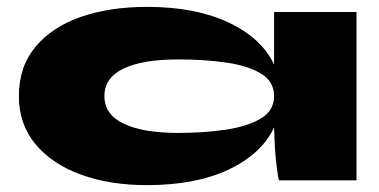

<svg xmlns="http://www.w3.org/2000/svg" viewBox="-20 -525 1103 559"><path d="M408 14Q300 14 216 -16.5Q132 -47 83.5 -105Q35 -163 35 -245Q35 -331 83.5 -389Q132 -447 216 -476Q300 -505 408 -505Q549 -505 645.5 -459.5Q742 -414 778 -337V-490H1018V0H792Q790 -6 785 -44.5Q780 -83 778 -154Q742 -77 646 -31.5Q550 14 408 14ZM498 -138Q574 -138 637.5 -147.5Q701 -157 739.5 -180Q778 -203 778 -245Q778 -288 739.5 -311Q701 -334 637.5 -343Q574 -352 498 -352Q396 -352 340 -325.5Q284 -299 284 -245Q284 -192 340 -165Q396 -138 498 -138Z"/></svg>

Font: Syne ExtraBold
Style: Regular
Weight: 800
Designer: Lucas Descroix
Foundry: Bonjour Monde
Version: Version 2.200; ttfautohint (v1.8.4)